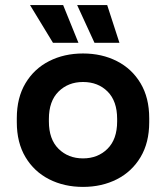

<svg xmlns="http://www.w3.org/2000/svg" viewBox="-20 -720 652 754"><path d="M306 14Q232 14 173 -16Q114 -46 80 -103Q46 -160 46 -240V-256Q46 -336 80 -393Q114 -450 173 -480Q232 -510 306 -510Q380 -510 439 -480Q498 -450 532 -393Q566 -336 566 -256V-240Q566 -160 532 -103Q498 -46 439 -16Q380 14 306 14ZM306 -98Q364 -98 402 -135.5Q440 -173 440 -243V-253Q440 -323 402.5 -360.5Q365 -398 306 -398Q248 -398 210 -360.5Q172 -323 172 -253V-243Q172 -173 210 -135.5Q248 -98 306 -98ZM288 -552H188L98 -700H228ZM449 -552H351L283 -700H401Z"/></svg>

Font: Space Grotesk Variable Light
Style: Regular
Weight: 300
Designer: Florian Karsten
Foundry: Florian Karsten
Version: Version 2.000